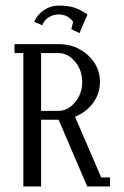

<svg xmlns="http://www.w3.org/2000/svg" viewBox="-20 -671 448 691"><path d="M32.2 -480V-512.2H190.9Q252.9 -512.2 296.4 -472.4Q339.8 -432.6 339.8 -376Q339.8 -334.5 315.2 -300.8Q290.5 -267.1 250 -251L344.2 -32.2H376V0H293.9L190.9 -240.2H127.9V0H64V-480ZM103 -592.8Q114.7 -618.7 138.4 -634.8Q162.1 -650.9 190.9 -650.9Q223.1 -650.9 244.4 -644.5Q265.6 -638.2 294.9 -619.1L266.1 -551.8L236.8 -565.9L243.2 -592.8Q223.6 -619.1 190.9 -619.1Q173.3 -619.1 156.7 -609.6Q140.1 -600.1 131.8 -580.1ZM127.9 -272H189.9Q224.6 -272 250.2 -303Q275.9 -334 275.9 -376Q275.9 -418 250.2 -449Q224.6 -480 189.9 -480H127.9Z"/></svg>

Font: Gawaa
Style: Regular
Weight: 400
Designer: T. Christopher White
Version: Version 1.0